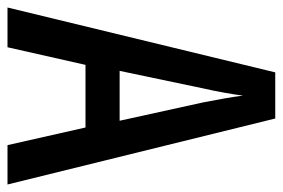

<svg xmlns="http://www.w3.org/2000/svg" viewBox="-141 -679 754 512"><g transform="rotate(90 236.0 -423.0)"><path d="M367 -66 320 -274H153L106 -66H0L173 -780H296L472 -66ZM253 -588Q247 -619 242.5 -644.5Q238 -670 235 -694Q232 -671 227 -643Q222 -615 216 -589L169 -365H302Z"/></g></svg>

Font: Noto Sans Malayalam UI ExtraCondensed Medium
Style: Regular
Weight: 500
Width: 2
Designer: Jelle Bosma - Monotype Design Team
Foundry: Monotype Imaging Inc.
Version: Version 2.104; ttfautohint (v1.8.4.7-5d5b)